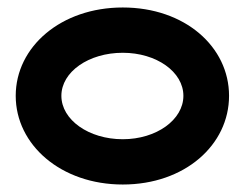

<svg xmlns="http://www.w3.org/2000/svg" viewBox="-20 -482 656 513"><path d="M22 -226C22 -95 143 11 308 11C474 11 592 -95 592 -226C592 -357 474 -462 308 -462C143 -462 22 -357 22 -226ZM144 -226C144 -290 217 -341 308 -341C398 -341 470 -290 470 -226C470 -162 398 -110 308 -110C217 -110 144 -162 144 -226Z"/></svg>

Font: Charger Sport
Style: UltExt
Weight: 1000
Designer: Jasper
Foundry: Cannot Into Space Fonts
Version: Version 1.1